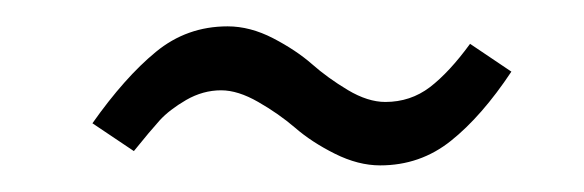

<svg xmlns="http://www.w3.org/2000/svg" viewBox="-20 -390 441 145"><path d="M267.1 -265.1Q250.5 -265.1 232.9 -273.9Q215.3 -282.7 202.9 -293.5Q190.4 -304.2 175 -313Q159.7 -321.8 147 -321.8Q133.3 -321.8 120.6 -314.5Q107.9 -307.1 100.6 -299.1Q93.3 -291 81.1 -275.9L49.8 -296.9Q74.2 -331.5 97.7 -350.8Q121.1 -370.1 151.9 -370.1Q168.9 -370.1 186.3 -361.1Q203.6 -352.1 215.6 -341.6Q227.5 -331.1 242.7 -322Q257.8 -313 271 -313Q290 -313 304.7 -324.2Q319.3 -335.4 335 -356.9L366.2 -335.9Q343.8 -302.2 320.6 -283.7Q297.4 -265.1 267.1 -265.1Z"/></svg>

Font: Fira Sans Compressed Light
Style: Italic
Weight: 300
Width: 3
Italic angle: -8°
Designer: Carrois Corporate & Edenspiekermann AG
Foundry: Carrois Corporate GbR & Edenspiekermann AG
Version: Version 4.203;PS 004.203;hotconv 1.0.88;makeotf.lib2.5.64775